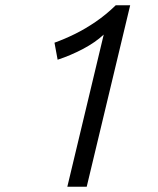

<svg xmlns="http://www.w3.org/2000/svg" viewBox="-20 -713 604 733"><path d="M237 0 376 -581Q344 -551 296.5 -526Q249 -501 200 -485L188 -550Q227 -564 266.5 -583.5Q306 -603 345.5 -630Q385 -657 422 -693H477L311 0Z"/></svg>

Font: Ubuntu Sans
Style: Italic
Weight: 400
Italic angle: -13.5°
Designer: Dalton Maag Ltd
Foundry: Dalton Maag Ltd
Version: Version 1.006